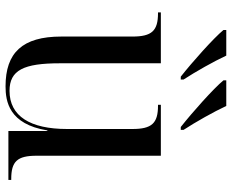

<svg xmlns="http://www.w3.org/2000/svg" viewBox="-90 -716 816 675"><g transform="rotate(90 317.5 -378.0)"><path d="M249 -606H259V-616C231 -659 196 -721 175 -766H85V-756C114 -721 197 -647 249 -606ZM426 -606H436V-616C408 -659 373 -721 352 -766H262V-756C291 -721 374 -647 426 -606ZM283 10C336 10 416 -2 438 -137H440V0H612V-10H609C547 -10 527 -31 527 -99V-536H348V-526H351C413 -526 433 -504 433 -436V-206C433 -77 388 -4 299 -4C226 -4 202 -54 202 -181V-536H23V-526H26C88 -526 108 -504 108 -436V-186C108 -49 165 10 283 10Z"/></g></svg>

Font: Noto Serif Display
Style: Regular
Weight: 400
Designer: Monotype Design Team
Foundry: Monotype Imaging Inc.
Version: Version 2.009